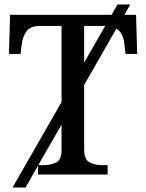

<svg xmlns="http://www.w3.org/2000/svg" viewBox="-20 -780 653 858"><path d="M36 58 255 -324V-664H159Q115 -664 98 -639.5Q81 -615 77 -582L72 -539H20L25 -714H479L505 -760H562L536 -714H588L593 -539H541L536 -582Q534 -604 526 -622.5Q518 -641 500 -652L356 -400V-114Q356 -67 380 -54.5Q404 -42 438 -42H461V0H150V-40L94 58ZM356 -664V-500L450 -664ZM255 -109V-223L151 -42H173Q206 -42 230.5 -53.5Q255 -65 255 -109Z"/></svg>

Font: NotoSerif-Regular
Style: Regular
Weight: 400
Designer: Monotype Design Team
Foundry: Monotype Imaging Inc.
Version: Version 2.007; ttfautohint (v1.8) -l 8 -r 50 -G 200 -x 14 -D